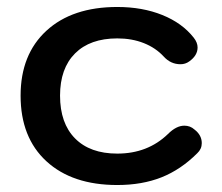

<svg xmlns="http://www.w3.org/2000/svg" viewBox="-20 -520 637 550"><path d="M39 -246Q39 -364 113 -432Q187 -500 316 -500Q388 -500 445 -477Q502 -454 535 -412Q546 -398 546 -384Q546 -361 522 -344Q511 -336 497 -336Q469 -336 449 -358Q426 -383 392 -396.5Q358 -410 316 -410Q238 -410 195 -367Q152 -324 152 -246Q152 -167 195 -123.5Q238 -80 316 -80Q403 -80 461 -136Q485 -160 508 -160Q525 -160 537 -149Q558 -133 558 -110Q558 -93 545 -81Q498 -34 442.5 -12Q387 10 316 10Q187 10 113 -58Q39 -126 39 -246Z"/></svg>

Font: Kodchasan SemiBold
Style: Regular
Weight: 600
Version: Version 1.000; ttfautohint (v1.6)